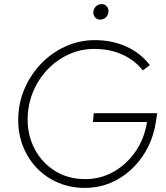

<svg xmlns="http://www.w3.org/2000/svg" viewBox="-20 -907 813 938"><path d="M394 11Q325 11 265.5 -14Q206 -39 162 -84Q118 -129 93.5 -189.5Q69 -250 69 -320Q69 -401 99 -471.5Q129 -542 181 -596Q233 -650 300.5 -680.5Q368 -711 444 -711Q527 -711 597 -679.5Q667 -648 712 -589L678 -563Q638 -613 577.5 -640.5Q517 -668 441 -668Q373 -668 314 -640.5Q255 -613 210 -565Q165 -517 140 -454.5Q115 -392 115 -322Q115 -244 150 -178Q185 -112 248.5 -72Q312 -32 397 -32Q472 -32 536 -68.5Q600 -105 643 -168Q686 -231 698 -311H434L438 -354H748L741 -309Q727 -219 678.5 -146.5Q630 -74 556.5 -31.5Q483 11 394 11ZM469 -811Q456 -811 446 -821Q436 -831 436 -846Q436 -863 448 -875Q460 -887 477 -887Q491 -887 500.5 -877Q510 -867 510 -853Q510 -835 498 -823Q486 -811 469 -811Z"/></svg>

Font: Red Hat Display
Style: Italic
Weight: 300
Italic angle: -12°
Designer: Pentagram, MCKL
Foundry: Pentagram, MCKL
Version: Version 1.023